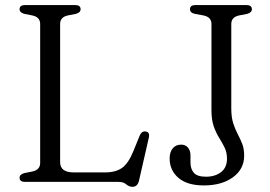

<svg xmlns="http://www.w3.org/2000/svg" viewBox="-20 -720 1070 760"><path d="M280 -665 249 -659Q218 -652.5 218 -625V-78Q218 -37.5 272.5 -37.5H395Q438 -37.5 463.2 -55.5Q488.5 -73.5 508 -122L533.5 -184.5Q541.5 -202 556.5 -199.5Q574.5 -197 569 -174.5L530 -4Q524 19.5 504.5 19.5Q491 19.5 479.8 9.8Q468.5 0 450 0H79.5Q57.5 0 57.5 -16.5Q57.5 -30 77 -35L107.5 -41Q139 -47.5 139 -75V-625Q139 -652.5 107.5 -659L77 -665Q57.5 -670 57.5 -683.5Q57.5 -700 79.5 -700H277.5Q299 -700 299 -683.5Q299 -670 280 -665ZM946.5 -104Q946.5 -50.5 902 -18.2Q857.5 14 787 14Q721 14 686.2 -16Q651.5 -46 651.5 -93Q651.5 -117.5 663.5 -132.5Q675.5 -147.5 697.5 -147.5Q714 -147.5 724 -135.8Q734 -124 734 -104V-77Q734 -51 747.5 -35.8Q761 -20.5 795.5 -20.5Q831 -20.5 854.8 -38.5Q878.5 -56.5 878.5 -92Q878.5 -116.5 869.2 -135.5Q860 -154.5 847.8 -174Q835.5 -193.5 826.2 -219.5Q817 -245.5 817 -284V-625Q817 -653 784.5 -659L752 -665Q732 -669 732 -683.5Q732 -700 754 -700H955Q977 -700 977 -683.5Q977 -670 958 -665L927 -659Q895.5 -652.5 895.5 -625V-291Q895.5 -256 903.2 -232Q911 -208 921.2 -188.8Q931.5 -169.5 939 -150Q946.5 -130.5 946.5 -104Z"/></svg>

Font: Fraunces 9pt Soft Light
Style: Regular
Weight: 300
Version: Version 1.000;[0bf87f6ff]